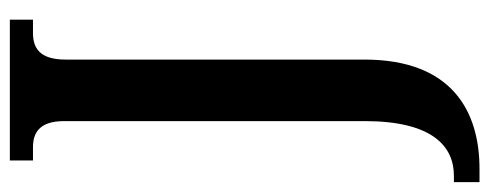

<svg xmlns="http://www.w3.org/2000/svg" viewBox="-335 -432 994 390"><g transform="rotate(-90 162.0 -237.0)"><path d="M-13 240H14C130 240 236 185 236 6V-601C236 -655 261 -667 290 -667H317V-714H31V-667H58C86 -667 111 -655 111 -604V7C111 144 60 188 0 188H-13Z"/></g></svg>

Font: Noto Serif Georgian Condensed SemiBold
Style: Regular
Weight: 600
Width: 3
Designer: Monotype Design Team, Akaki Razmadze
Foundry: Google LLC
Version: Version 2.003